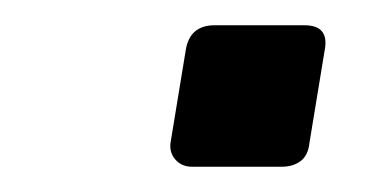

<svg xmlns="http://www.w3.org/2000/svg" viewBox="-20 -461 306 152"><path d="M132 -329Q124 -329 119 -334.5Q114 -340 115 -348L127 -421Q130 -441 150 -441H221Q241 -441 237 -421L225 -348Q224 -338 218 -333.5Q212 -329 203 -329Z"/></svg>

Font: Exo Thin SemiBold
Style: Italic
Weight: 600
Italic angle: -9°
Version: Version 2.000